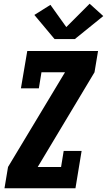

<svg xmlns="http://www.w3.org/2000/svg" viewBox="-20 -1008 573 1028"><path d="M4 0 23 -114 328 -621H202L188 -535H92L126 -735H505L486 -621L182 -114H307L321 -200H417L384 0ZM381 -799H272L164 -928L250 -982L335 -863L460 -988L533 -922Z"/></svg>

Font: Iosevka Slab Heavy Oblique
Style: Regular
Weight: 900
Italic angle: -9°
Monospace: yes
Designer: Belleve Invis
Foundry: Belleve Invis
Version: Version 11.1.1; ttfautohint (v1.8.3)